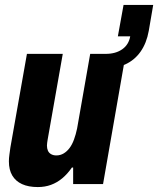

<svg xmlns="http://www.w3.org/2000/svg" viewBox="-20 -745 640 777"><path d="M133 12Q95 12 69 0Q43 -12 29.5 -35Q16 -58 16 -92Q16 -105 18 -119Q20 -133 22 -148L89 -527H234L173 -181Q172 -174 171 -168Q170 -162 170 -156Q170 -144 174 -135Q178 -126 187 -121Q196 -116 208 -116Q224 -116 237.5 -124Q251 -132 261.5 -146Q272 -160 279.5 -180.5Q287 -201 292 -225L345 -527H489L397 0H276V-67H271Q253 -41 232 -23.5Q211 -6 186.5 3Q162 12 133 12ZM398 -467 408 -527Q448 -527 474.5 -545.5Q501 -564 507 -598H457L480 -725H600L582 -620Q573 -570 548.5 -535.5Q524 -501 486 -484Q448 -467 398 -467Z"/></svg>

Font: Archivo Condensed ExtraBold
Style: Italic
Weight: 800
Width: 3
Italic angle: -10°
Designer: Hector Gatti
Foundry: Omnibus-Type
Version: Version 2.001